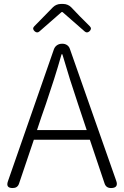

<svg xmlns="http://www.w3.org/2000/svg" viewBox="-20 -950 628 970"><path d="M202 -867 153 -817C145 -809 146 -800 155 -792C163 -785 171 -784 179 -791L291 -889H296L408 -791C416 -784 424 -785 432 -792C441 -800 442 -809 434 -817L384 -867L339 -914C329 -924 314 -930 300 -930H287C273 -930 258 -924 248 -914ZM452 -364 333 -703C328 -719 313 -729 296 -729H293C274 -729 258 -718 252 -700L20 -34C12 -11 20 0 44 0C60 0 71 -7 76 -22L151 -244H292H434L508 -24C513 -8 524 0 541 0C567 0 576 -13 567 -37ZM189 -359 212 -425C241 -511 266 -587 291 -676H295C321 -587 345 -511 374 -425L418 -293H292H167Z"/></svg>

Font: GenSenRounded2 TW L
Style: Regular
Weight: 300
Version: Version 2.100;PS 2.1;hotconv 16.6.51;makeotf.lib2.5.65220 DE